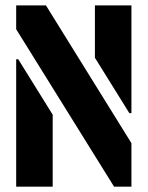

<svg xmlns="http://www.w3.org/2000/svg" viewBox="-20 -704 557 724"><path d="M41 0V-480.5H48.8L178.7 -271.5V0ZM41 -593.8V-683.6H153.3L475.6 -164.1V0H410.2ZM337.9 -486.3V-683.6H475.6V-277.3H467.8Z"/></svg>

Font: Post No Bills Jaffna ExtraBold
Style: Regular
Weight: 800
Designer: Kosala Senevirathne, Siva Puranthara, Lasantha Premarathna, Tharique Azeez
Foundry: Mooniak
Version: Version 1.220 ; ttfautohint (v1.6)